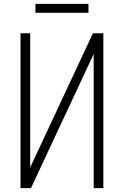

<svg xmlns="http://www.w3.org/2000/svg" viewBox="-20 -972 640 992"><path d="M86 0V-800H136V0H86L460 -800H514V0H464V-800H514L140 0ZM163 -906V-952H437V-906Z"/></svg>

Font: Victor Mono Thin
Style: Regular
Weight: 100
Monospace: yes
Designer: Rune Bjørnerås
Version: Version 1.561;gftools[0.9.30]